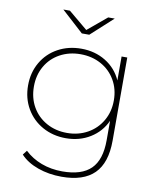

<svg xmlns="http://www.w3.org/2000/svg" viewBox="-98 -795 874 1067"><g transform="rotate(10 339.5 -261.5)"><path d="M568 -519V-50Q568 76 507 136.5Q446 197 323 197Q251 197 189 175Q127 153 90 113L109 88Q149 126 203.5 146.5Q258 167 322 167Q431 167 483 115.5Q535 64 535 -46V-156Q506 -92 446 -55Q386 -18 309 -18Q236 -18 177.5 -50.5Q119 -83 85.5 -140.5Q52 -198 52 -271Q52 -344 85.5 -401.5Q119 -459 177.5 -491Q236 -523 309 -523Q386 -523 446.5 -486Q507 -449 536 -384V-519ZM536 -271Q536 -335 506.5 -385.5Q477 -436 425.5 -464Q374 -492 310 -492Q246 -492 194.5 -464Q143 -436 114 -385.5Q85 -335 85 -271Q85 -206 114 -155.5Q143 -105 194.5 -76.5Q246 -48 310 -48Q374 -48 425.5 -76.5Q477 -105 506.5 -156Q536 -207 536 -271ZM462 -720 338 -607H296L172 -720H209L317 -630L425 -720Z"/></g></svg>

Font: Montserrat Alternates ExLight
Style: Regular
Weight: 275
Designer: Julieta Ulanovsky
Foundry: Julieta Ulanovsky
Version: Version 7.200